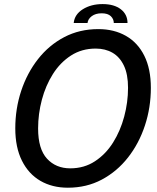

<svg xmlns="http://www.w3.org/2000/svg" viewBox="-20 -886 752 917"><path d="M304 10.5Q229.5 10.5 173 -22.2Q116.5 -55 84.8 -118.5Q53 -182 53 -273Q53 -366.5 81.2 -452Q109.5 -537.5 161.8 -604Q214 -670.5 287 -708.8Q360 -747 449.5 -747Q524.5 -747 581.2 -714.8Q638 -682.5 669.2 -619.8Q700.5 -557 700.5 -466.5Q700.5 -372.5 672.2 -286.8Q644 -201 591.5 -134Q539 -67 466.2 -28.2Q393.5 10.5 304 10.5ZM315.5 -82Q382 -82 433.5 -115.8Q485 -149.5 520 -205.2Q555 -261 573.2 -329.2Q591.5 -397.5 591.5 -466.5Q591.5 -531 571.8 -572.5Q552 -614 517.5 -634Q483 -654 437 -654Q370.5 -654 319 -620.8Q267.5 -587.5 232.8 -532.5Q198 -477.5 180 -409.8Q162 -342 162 -272.5Q162 -174.5 204.5 -128.2Q247 -82 315.5 -82ZM332 -776Q336 -817 375.5 -841.8Q415 -866.5 470 -866.5Q525 -866.5 557 -841.8Q589 -817 589 -776H523.5Q523.5 -795 509.2 -808.8Q495 -822.5 465.5 -822.5Q436.5 -822.5 418.2 -808.8Q400 -795 398 -776Z"/></svg>

Font: Epilogue Medium
Style: Italic
Weight: 500
Italic angle: -12°
Designer: Tyler Finck
Foundry: Etcetera Type Co
Version: Version 2.112